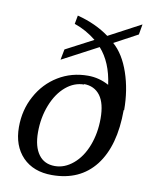

<svg xmlns="http://www.w3.org/2000/svg" viewBox="-82 -765 663 839"><g transform="rotate(10 250.0 -345.5)"><path d="M468 -321H466Q466 -162 398 -74Q330 13 206 13Q124 13 76 -36Q28 -86 28 -169Q28 -245 62 -307Q96 -370 155 -406Q214 -442 287 -442Q336 -442 380 -418Q367 -516 315 -574L156 -490L165 -537L287 -601Q243 -637 190 -655L197 -693Q279 -672 339 -628L482 -704L474 -658L370 -602Q416 -562 442 -486Q468 -410 468 -321ZM275 -403 277 -401Q233 -401 196 -370Q158 -338 136 -282Q114 -226 114 -161Q114 -97 140 -62Q165 -28 212 -28Q255 -28 293 -60Q331 -92 352 -147Q373 -202 373 -267Q373 -334 348 -368Q322 -403 275 -403Z"/></g></svg>

Font: Libra Serif Modern
Style: Italic
Weight: 400
Italic angle: -12°
Designer: Stefan Peev, Context Ltd
Foundry: Stefan Peev, Context Ltd
Version: Version 1.000